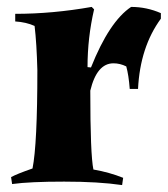

<svg xmlns="http://www.w3.org/2000/svg" viewBox="-20 -525 485 555"><path d="M24 -485Q132 -485 245 -505L252 -498Q233 -416 233 -331L243 -330Q296 -463 359 -505Q404 -505 445 -487V-471Q385 -389 379 -268H355Q352 -308 345 -333Q327 -342 308 -342Q260 -342 241 -263Q241 -78 250 -35Q296 -27 336 -11L333 10Q265 0 165.5 0Q66 0 15 7L12 -13Q28 -22 74 -38Q88 -108 88 -322Q86 -400 80 -450Q56 -461 24 -463Z"/></svg>

Font: Almendra
Style: Bold
Weight: 700
Designer: Ana Sanfelippo
Foundry: Ana Sanfelippo
Version: Version 1.004